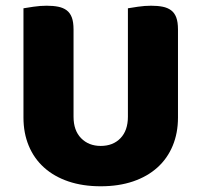

<svg xmlns="http://www.w3.org/2000/svg" viewBox="-20 -635 704 671"><path d="M602 -224Q602 -170 583.5 -125.5Q565 -81 530 -49.5Q495 -18 445 -1Q395 16 332 16Q269 16 219 -1Q169 -18 134 -49.5Q99 -81 80.5 -125.5Q62 -170 62 -224V-606Q73 -608 97 -611.5Q121 -615 143 -615Q166 -615 183.5 -611.5Q201 -608 213 -599Q225 -590 231 -574Q237 -558 237 -532V-227Q237 -179 263.5 -152Q290 -125 332 -125Q375 -125 401 -152Q427 -179 427 -227V-606Q438 -608 462 -611.5Q486 -615 508 -615Q531 -615 548.5 -611.5Q566 -608 578 -599Q590 -590 596 -574Q602 -558 602 -532Z"/></svg>

Font: Baloo Tammudu
Style: Regular
Weight: 400
Designer: Omkar Shende and Ek Type
Foundry: Ek Type
Version: Version 1.007;PS 1.000;hotconv 1.0.88;makeotf.lib2.5.647800